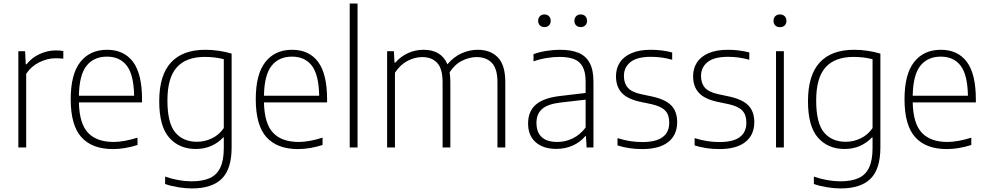

<svg xmlns="http://www.w3.org/2000/svg" viewBox="-20 -828 5543 1078"><path d="M83 -540.5H121L124.5 -467H129Q158 -504 202.5 -524.5Q247 -545 293.5 -545Q316.5 -545 335.5 -541.5V-498.5Q318 -501 292 -501Q247 -501 201 -478.5Q155 -456 127 -413.5V0H83Z M777.5 -253H423Q425.5 -134.5 474 -82.8Q522.5 -31 618 -31Q674.5 -31 752 -55V-14Q680 9 614.5 9Q497 9 437 -57.8Q377 -124.5 377 -270.5Q377 -411.5 431 -480Q485 -548.5 581 -548.5Q676 -548.5 726.8 -480.8Q777.5 -413 777.5 -270ZM423 -290.5H733Q731 -407.5 692.2 -458.8Q653.5 -510 580.5 -510Q506.5 -510 465.8 -458.5Q425 -407 423 -290.5Z M907 205V163.5Q984.5 190 1055.5 190Q1118 190 1157.8 172Q1197.5 154 1217 113Q1236.5 72 1236.5 3.5V-56.5H1233Q1206.5 -27 1167 -9.2Q1127.5 8.5 1079 8.5Q986.5 8.5 930.2 -55Q874 -118.5 874 -259.5Q874 -405.5 939.8 -477Q1005.5 -548.5 1133 -548.5Q1170.5 -548.5 1209 -542.8Q1247.5 -537 1280.5 -527V-1Q1280.5 121 1225.2 175.5Q1170 230 1056.5 230Q1021 230 980 223.2Q939 216.5 907 205ZM1236.5 -109V-495.5Q1215 -501.5 1187 -505Q1159 -508.5 1130 -508.5Q1025 -508.5 972.5 -449.8Q920 -391 920 -264Q920 -137 964 -84.5Q1008 -32 1086 -32Q1130 -32 1170.2 -51.5Q1210.5 -71 1236.5 -109Z M1816.5 -253H1462Q1464.5 -134.5 1513 -82.8Q1561.5 -31 1657 -31Q1713.5 -31 1791 -55V-14Q1719 9 1653.5 9Q1536 9 1476 -57.8Q1416 -124.5 1416 -270.5Q1416 -411.5 1470 -480Q1524 -548.5 1620 -548.5Q1715 -548.5 1765.8 -480.8Q1816.5 -413 1816.5 -270ZM1462 -290.5H1772Q1770 -407.5 1731.2 -458.8Q1692.5 -510 1619.5 -510Q1545.5 -510 1504.8 -458.5Q1464 -407 1462 -290.5Z M1943.5 0V-808H1987.5V0Z M2817 -367V0H2773V-366Q2773 -441.5 2742 -474.5Q2711 -507.5 2656 -507.5Q2616 -507.5 2574.8 -487.2Q2533.5 -467 2504.5 -422Q2508.5 -396.5 2508.5 -367.5V0H2465V-366Q2465 -441.5 2435 -474.5Q2405 -507.5 2350.5 -507.5Q2309 -507.5 2267.8 -486Q2226.5 -464.5 2197.5 -419.5V0H2153.5V-540.5H2191.5L2195 -476.5H2199.5Q2231 -512 2271.8 -530.2Q2312.5 -548.5 2358 -548.5Q2458 -548.5 2492 -467Q2528.5 -510 2572.8 -529.2Q2617 -548.5 2662 -548.5Q2734 -548.5 2775.5 -505.5Q2817 -462.5 2817 -367Z M3312 -369V0H3273.5L3270 -63.5H3266Q3238 -29.5 3195.5 -10.8Q3153 8 3104 8Q3030 8 2987.5 -29.5Q2945 -67 2945 -134.5Q2945 -203.5 2989.2 -241.2Q3033.5 -279 3128.5 -289.5L3268 -306V-370Q3268 -423.5 3251.2 -453.8Q3234.5 -484 3202.8 -496.2Q3171 -508.5 3121 -508.5Q3088 -508.5 3050 -502.5Q3012 -496.5 2975.5 -483.5V-524Q3006.5 -535.5 3046.5 -542Q3086.5 -548.5 3123.5 -548.5Q3186.5 -548.5 3227.8 -531.5Q3269 -514.5 3290.5 -475.2Q3312 -436 3312 -369ZM3268 -112V-268.5L3129 -252.5Q3057 -244.5 3024.5 -216.8Q2992 -189 2992 -138.5Q2992 -85.5 3021.5 -58.2Q3051 -31 3109.5 -31Q3154 -31 3195.2 -50.8Q3236.5 -70.5 3268 -112ZM3001.5 -711Q3001.5 -727 3011.2 -737Q3021 -747 3037 -747Q3052.5 -747 3062.2 -737Q3072 -727 3072 -711Q3072 -695 3062.2 -685.5Q3052.5 -676 3037 -676Q3021 -676 3011.2 -685.5Q3001.5 -695 3001.5 -711ZM3205 -711Q3205 -727 3214.8 -737Q3224.5 -747 3240.5 -747Q3256.5 -747 3266.2 -737Q3276 -727 3276 -711Q3276 -695 3266.2 -685.5Q3256.5 -676 3240.5 -676Q3224.5 -676 3214.8 -685.5Q3205 -695 3205 -711Z M3447 -11.5V-52.5Q3486 -40.5 3519 -35.5Q3552 -30.5 3587 -30.5Q3663.5 -30.5 3700.5 -58.2Q3737.5 -86 3737.5 -139Q3737.5 -183.5 3714.8 -207.2Q3692 -231 3638.5 -243L3572 -257Q3501 -273 3469.8 -308Q3438.5 -343 3438.5 -400Q3438.5 -443.5 3460 -477Q3481.5 -510.5 3525.5 -529.5Q3569.5 -548.5 3634 -548.5Q3696.5 -548.5 3754 -533.5V-492.5Q3721 -501.5 3693.5 -505.2Q3666 -509 3634.5 -509Q3556.5 -509 3519.8 -479.5Q3483 -450 3483 -401.5Q3483 -360.5 3505 -335.5Q3527 -310.5 3578.5 -299.5L3644.5 -285.5Q3719 -268.5 3750.5 -234.2Q3782 -200 3782 -142Q3782 -70.5 3732 -30.8Q3682 9 3586 9Q3510.5 9 3447 -11.5Z M3880 -11.5V-52.5Q3919 -40.5 3952 -35.5Q3985 -30.5 4020 -30.5Q4096.5 -30.5 4133.5 -58.2Q4170.5 -86 4170.5 -139Q4170.5 -183.5 4147.8 -207.2Q4125 -231 4071.5 -243L4005 -257Q3934 -273 3902.8 -308Q3871.5 -343 3871.5 -400Q3871.5 -443.5 3893 -477Q3914.5 -510.5 3958.5 -529.5Q4002.5 -548.5 4067 -548.5Q4129.5 -548.5 4187 -533.5V-492.5Q4154 -501.5 4126.5 -505.2Q4099 -509 4067.5 -509Q3989.5 -509 3952.8 -479.5Q3916 -450 3916 -401.5Q3916 -360.5 3938 -335.5Q3960 -310.5 4011.5 -299.5L4077.5 -285.5Q4152 -268.5 4183.5 -234.2Q4215 -200 4215 -142Q4215 -70.5 4165 -30.8Q4115 9 4019 9Q3943.5 9 3880 -11.5Z M4337 0V-540.5H4381V0ZM4323 -711Q4323 -727 4332.8 -737Q4342.5 -747 4359 -747Q4375.5 -747 4385.5 -737Q4395.5 -727 4395.5 -711Q4395.5 -694.5 4385.5 -685Q4375.5 -675.5 4359 -675.5Q4342.5 -675.5 4332.8 -685Q4323 -694.5 4323 -711Z M4549.5 205V163.5Q4627 190 4698 190Q4760.5 190 4800.2 172Q4840 154 4859.5 113Q4879 72 4879 3.5V-56.5H4875.5Q4849 -27 4809.5 -9.2Q4770 8.5 4721.5 8.5Q4629 8.5 4572.8 -55Q4516.5 -118.5 4516.5 -259.5Q4516.5 -405.5 4582.2 -477Q4648 -548.5 4775.5 -548.5Q4813 -548.5 4851.5 -542.8Q4890 -537 4923 -527V-1Q4923 121 4867.8 175.5Q4812.5 230 4699 230Q4663.5 230 4622.5 223.2Q4581.5 216.5 4549.5 205ZM4879 -109V-495.5Q4857.5 -501.5 4829.5 -505Q4801.5 -508.5 4772.5 -508.5Q4667.5 -508.5 4615 -449.8Q4562.5 -391 4562.5 -264Q4562.5 -137 4606.5 -84.5Q4650.5 -32 4728.5 -32Q4772.5 -32 4812.8 -51.5Q4853 -71 4879 -109Z M5459 -253H5104.5Q5107 -134.5 5155.5 -82.8Q5204 -31 5299.5 -31Q5356 -31 5433.5 -55V-14Q5361.5 9 5296 9Q5178.5 9 5118.5 -57.8Q5058.5 -124.5 5058.5 -270.5Q5058.5 -411.5 5112.5 -480Q5166.5 -548.5 5262.5 -548.5Q5357.5 -548.5 5408.2 -480.8Q5459 -413 5459 -270ZM5104.5 -290.5H5414.5Q5412.5 -407.5 5373.8 -458.8Q5335 -510 5262 -510Q5188 -510 5147.2 -458.5Q5106.5 -407 5104.5 -290.5Z"/></svg>

Font: Encode Sans ExtraLight
Style: Regular
Weight: 275
Designer: Multiple Designers
Foundry: Impallari Type
Version: Version 2.000